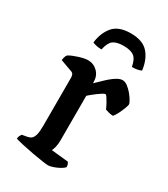

<svg xmlns="http://www.w3.org/2000/svg" viewBox="-175 -783 756 864"><g transform="rotate(30 202.5 -350.5)"><path d="M218 0Q210 0 186 -3.5Q162 -7 132 -12.5Q102 -18 75.5 -24Q49 -30 37 -34Q37 -42 40.5 -49Q44 -56 47 -60L75 -65Q86 -67 94 -73.5Q102 -80 106.5 -96.5Q111 -113 111 -145V-394Q111 -402 108 -409Q105 -416 96 -419L35 -441Q37 -455 40 -462Q43 -469 47 -472Q64 -482 92.5 -491Q121 -500 139 -500Q168 -500 188.5 -479.5Q209 -459 209 -427V-421Q219 -430 232.5 -443.5Q246 -457 261 -470Q276 -483 291 -491.5Q306 -500 318 -500Q331 -500 344.5 -490Q358 -480 370 -465.5Q382 -451 389.5 -438Q397 -425 397 -419Q397 -414 391 -398Q385 -382 376.5 -365Q368 -348 360 -339Q348 -339 336.5 -342.5Q325 -346 319 -348Q313 -362 305.5 -375.5Q298 -389 292 -398Q286 -407 282 -407Q278 -407 267.5 -400.5Q257 -394 245 -385Q233 -376 223.5 -368Q214 -360 211 -357V-125Q211 -105 207 -89.5Q203 -74 199 -68L287 -59Q289 -57 292 -50.5Q295 -44 295 -35Q289 -27 274.5 -19Q260 -11 244 -5.5Q228 0 218 0ZM245 -701Q307 -701 336 -668.5Q365 -636 372 -581Q367 -578 354.5 -575Q342 -572 324 -572Q317 -610 299 -623Q281 -636 245 -636Q209 -636 191.5 -623Q174 -610 166 -572Q150 -572 137.5 -575Q125 -578 119 -581Q125 -633 153.5 -667Q182 -701 245 -701Z"/></g></svg>

Font: Texturina Medium 12pt Medium
Style: Regular
Weight: 500
Version: Version 1.002